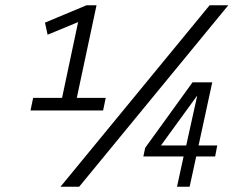

<svg xmlns="http://www.w3.org/2000/svg" viewBox="-20 -710 938 730"><path d="M96 -290 106 -338H216L277 -626L161 -578L151 -624L309 -690H347L272 -338H382L372 -290ZM210 0 777 -690H848L281 0ZM525 -115 532 -148 712 -397H787L735 -157H806L798 -115H726L701 0H653L678 -115ZM592 -157H688L730 -347Z"/></svg>

Font: Radio Canada Light
Style: Italic
Weight: 300
Italic angle: -12°
Designer: Charles Daoud, Etienne Aubert Bonn, Alexandre Saumier Demers, Jacques Le Bailly
Foundry: Radio-Canada
Version: Version 2.104; ttfautohint (v1.8.4.7-5d5b);gftools[0.9.28.de